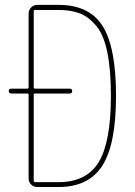

<svg xmlns="http://www.w3.org/2000/svg" viewBox="-20 -750 540 770"><path d="M115.2 -370.1V-25.4Q115.2 -20.5 120.1 -19.5H214.8Q327.1 -19.5 376 -100.1Q424.8 -180.7 424.8 -365.2Q424.8 -468.8 410.6 -539.1Q396.5 -609.4 366.7 -645.5Q336.9 -681.6 301.3 -695.8Q265.6 -710 214.8 -710H120.1Q115.2 -710 115.2 -705.1V-400.4Q115.2 -395.5 120.1 -394.5H259.8Q269.5 -394.5 269.5 -384.8Q269.5 -375 259.8 -375H120.1Q115.2 -375 115.2 -370.1ZM25.4 -375Q15.6 -375 15.1 -384.8Q14.6 -394.5 25.4 -394.5H89.8Q94.7 -394.5 94.7 -400.4V-695.3Q94.7 -710 105 -720.2Q115.2 -730.5 129.9 -730.5H214.8Q337.9 -730.5 391.6 -645.5Q445.3 -560.5 445.3 -365.2Q445.3 -171.9 390.6 -85.9Q335.9 0 214.8 0H129.9Q115.2 0 105 -9.8Q94.7 -19.5 94.7 -35.2V-370.1Q94.7 -375 89.8 -375Z"/></svg>

Font: Rounded-X Mgen+ 2m thin
Style: Regular
Weight: 100
Designer: [Source Han Sans]
Ryoko NISHIZUKA  (kana & ideographs); Paul D. Hunt (Latin, Greek & Cyrillic); Wenlong ZHANG  (bopomofo
Version: Version 1.059.20150602